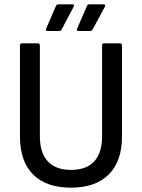

<svg xmlns="http://www.w3.org/2000/svg" viewBox="-20 -855 655 886"><path d="M307 11Q194 11 133 -49.5Q72 -110 72 -227V-645Q72 -655 82 -655H154Q164 -655 164 -645V-226Q164 -150 200.5 -110.5Q237 -71 307 -71Q379 -71 415 -110.5Q451 -150 451 -226V-645Q451 -655 460 -655H533Q543 -655 543 -645V-226Q543 -111 482 -50Q421 11 307 11ZM343 -712Q331 -712 336 -723L381 -827Q384 -835 392 -835H458Q463 -835 465 -832Q467 -829 464 -824L408 -720Q404 -712 396 -712ZM200 -712Q188 -712 193 -723L238 -827Q241 -835 249 -835H315Q320 -835 321.5 -832Q323 -829 320 -824L265 -720Q261 -712 253 -712Z"/></svg>

Font: Sofia Sans Semi Condensed Medium
Style: Regular
Weight: 500
Designer: Botio Nikoltchev, Ani Petrova
Foundry: lettersoup
Version: Version 4.100